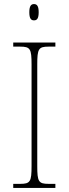

<svg xmlns="http://www.w3.org/2000/svg" viewBox="-20 -923 339 943"><path d="M147 -823C161 -823 170 -831 170 -863C170 -894 161 -903 147 -903C133 -903 124 -894 124 -863C124 -831 133 -823 147 -823ZM45 0H252V-20H219C169 -20 163 -31 163 -108V-606C163 -683 169 -694 219 -694H252V-714H45V-694H79C129 -694 135 -683 135 -606V-108C135 -31 129 -20 79 -20H45Z"/></svg>

Font: Noto Serif Sinhala SemiCondensed Thin
Style: Regular
Weight: 100
Width: 4
Designer: Jelle Bosma - Monotype Design Team
Foundry: Monotype Imaging Inc.
Version: Version 2.007